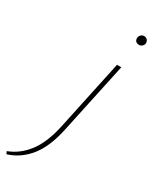

<svg xmlns="http://www.w3.org/2000/svg" viewBox="-360 -665 807 1008"><g transform="rotate(30 44.0 -160.5)"><path d="M53 19 144 -408H170L78 22Q54 137 2.5 201.5Q-49 266 -124 289L-131 274Q-64 249 -17 187.5Q30 126 53 19ZM191 -556Q183 -556 176.5 -559.5Q170 -563 167 -569.5Q164 -576 165 -584Q166 -595 174 -602.5Q182 -610 193 -610Q201 -610 207 -606Q213 -602 216 -596Q219 -590 219 -581Q218 -571 210 -563.5Q202 -556 191 -556Z"/></g></svg>

Font: Ysabeau Infant Thin
Style: Italic
Weight: 250
Italic angle: -12°
Designer: Christian Thalmann (Catharsis Fonts)
Version: Version 2.001;gftools[0.9.30]; featfreeze: ss01,ss02,lnum